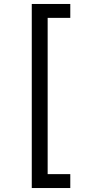

<svg xmlns="http://www.w3.org/2000/svg" viewBox="-20 -812 455 967"><path d="M140 -792H334V-722H220V65H334V135H140Z"/></svg>

Font: hexutamil05
Style: Book
Weight: 400
Designer: Jelle Bosma - Monotype Design Team
Foundry: Monotype Imaging Inc.
Version: Version 2.003